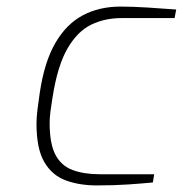

<svg xmlns="http://www.w3.org/2000/svg" viewBox="-20 -558 556 584"><path d="M275 6Q221 6 179.5 -9.5Q138 -25 114.5 -65.5Q91 -106 91 -182Q91 -201 94 -225Q97 -249 101 -276Q115 -370 148.5 -427.5Q182 -485 232 -511.5Q282 -538 347 -538Q383 -538 430.5 -535Q478 -532 516 -529L511 -503H350Q298 -503 256.5 -482.5Q215 -462 185 -410Q155 -358 140 -263Q136 -239 133.5 -219.5Q131 -200 131 -184Q131 -121 148.5 -87.5Q166 -54 200.5 -41Q235 -28 284 -28H449L445 -3Q414 0 371 3Q328 6 275 6Z"/></svg>

Font: Exo Thin ExtraLight
Style: Italic
Weight: 250
Italic angle: -9°
Version: Version 2.000